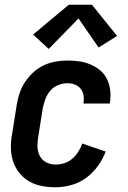

<svg xmlns="http://www.w3.org/2000/svg" viewBox="-20 -784 540 812"><path d="M215 8Q185 8 156 2.5Q127 -3 102.5 -17.5Q78 -32 60.5 -54.5Q43 -77 34.5 -104.5Q26 -132 26 -162Q26 -192 32 -222L51 -342Q55 -367 63.5 -391.5Q72 -416 86.5 -438Q101 -460 121.5 -478.5Q142 -497 165.5 -508Q189 -519 214.5 -523.5Q240 -528 265 -528Q290 -528 315 -524.5Q340 -521 362.5 -511.5Q385 -502 403.5 -486.5Q422 -471 432.5 -449.5Q443 -428 446 -403Q449 -378 445 -352Q445 -350 444.5 -348.5Q444 -347 444 -346H332Q333 -347 333 -347.5Q333 -348 333 -349Q336 -365 333 -381.5Q330 -398 320.5 -409.5Q311 -421 296 -426.5Q281 -432 265 -432Q245 -432 225.5 -424Q206 -416 192.5 -400Q179 -384 172 -365Q165 -346 161 -327L142 -207Q138 -185 138.5 -164Q139 -143 148 -125Q157 -107 175.5 -97.5Q194 -88 215 -88Q234 -88 252.5 -94Q271 -100 286 -113Q301 -126 311.5 -143Q322 -160 328 -177L427 -143Q415 -111 394 -82Q373 -53 344.5 -32Q316 -11 282 -1.5Q248 8 215 8ZM186 -577 120 -638 271 -764H369L475 -632L397 -583L312 -706Z"/></svg>

Font: Iosevka SS04
Style: Bold Italic
Weight: 700
Italic angle: -9°
Monospace: yes
Designer: Belleve Invis
Foundry: Belleve Invis
Version: Version 19.0.0; ttfautohint (v1.8.4)